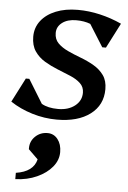

<svg xmlns="http://www.w3.org/2000/svg" viewBox="-67 -537 585 879"><g transform="rotate(5 225.0 -97.5)"><path d="M202 13Q145 13 89 -4Q33 -21 -12 -51L45 -162H61L128 -53Q157 -36 204 -36Q251 -36 281 -59.5Q311 -83 311 -120Q311 -146 293 -163Q275 -180 246.5 -192Q218 -204 186.5 -216.5Q155 -229 126.5 -246Q98 -263 80 -289.5Q62 -316 62 -356Q62 -398 86.5 -429.5Q111 -461 154.5 -478.5Q198 -496 255 -496Q306 -496 357.5 -484Q409 -472 457 -450L398 -335H381L317 -437Q289 -448 252 -448Q212 -448 187.5 -429.5Q163 -411 163 -382Q163 -353 181 -335Q199 -317 227 -304Q255 -291 287 -279Q319 -267 347.5 -250.5Q376 -234 394 -209Q412 -184 412 -145Q412 -72 355.5 -29.5Q299 13 202 13ZM37 301V272Q117 260 131 202L87 159V154Q87 122 110 100Q133 78 166 78Q195 78 213 101Q231 124 231 160Q231 197 205.5 228Q180 259 136 279Q92 299 37 301Z"/></g></svg>

Font: Platypi
Style: Italic
Weight: 400
Italic angle: -13°
Designer: David Sargent
Foundry: Bolt Cutter Type
Version: Version 1.200; ttfautohint (v1.8.4.7-5d5b)